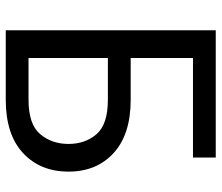

<svg xmlns="http://www.w3.org/2000/svg" viewBox="-70 -680 751 650"><g transform="rotate(90 305.0 -355.5)"><path d="M83 0V-710.9H513.7V-633.8H176.8V-422.9H318.4Q435.5 -422.9 498.5 -365.2Q561.5 -307.6 561.5 -212.4Q561.5 -116.7 498.5 -58.3Q435.5 0 318.4 0ZM176.8 -345.7V-77.1H318.4Q401.4 -77.1 434.6 -116.5Q467.8 -155.8 467.8 -212.4Q467.8 -269 434.6 -307.4Q401.4 -345.7 318.4 -345.7Z"/></g></svg>

Font: RobotoFlex
Style: Regular
Weight: 400
Designer: Berlow after Robertson
Foundry: Google
Version: Version 2.136